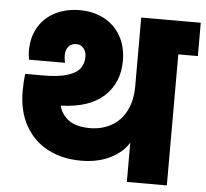

<svg xmlns="http://www.w3.org/2000/svg" viewBox="-53 -805 923 861"><g transform="rotate(5 408.5 -374.5)"><path d="M817 -740V-590H729V0H549V-177Q524 -134 468 -105.5Q412 -77 336 -77Q250 -77 185 -111.5Q120 -146 84 -211Q48 -276 48 -365Q48 -409 53 -443H137Q222 -443 268.5 -466Q315 -489 315 -544Q315 -566 302.5 -581Q290 -596 270 -596Q248 -596 235 -581.5Q222 -567 222 -541Q222 -528 226 -508H64Q60 -536 60 -545Q60 -611 88.5 -657Q117 -703 165.5 -726Q214 -749 272 -749Q334 -749 382 -723.5Q430 -698 457 -650.5Q484 -603 484 -539Q484 -441 418.5 -380Q353 -319 224 -315Q232 -278 265.5 -252Q299 -226 363 -226Q415 -226 457.5 -249Q500 -272 524.5 -318.5Q549 -365 549 -431V-740Z"/></g></svg>

Font: DVN-Poppins ExtBd
Style: Regular
Weight: 800
Designer: Ninad Kale (Devanagari), Jonny Pinhorn (Latin)
Foundry: Indian Type Foundry
Version: 4.004